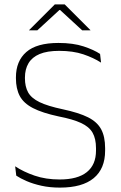

<svg xmlns="http://www.w3.org/2000/svg" viewBox="-20 -844 552 874"><path d="M253 10Q206.5 10 168.5 1.5Q130.5 -7 101.5 -19.5Q72.5 -32 54 -44.5L49 -87Q86.5 -62 137.5 -44.5Q188.5 -27 251.5 -27Q333.5 -27 375.2 -60.5Q417 -94 417 -158.5V-169.5Q417 -212.5 401.5 -239.8Q386 -267 348.8 -284.2Q311.5 -301.5 247 -314Q172.5 -330 130 -352Q87.5 -374 70 -407Q52.5 -440 52.5 -488V-491.5Q52.5 -566 99.8 -607.2Q147 -648.5 246 -648.5Q313 -648.5 360.5 -632.8Q408 -617 435.5 -598.5L440 -559Q406 -581 359.2 -596.8Q312.5 -612.5 249 -612.5Q194.5 -612.5 160.2 -598Q126 -583.5 109.8 -556.2Q93.5 -529 93.5 -490.5V-488Q93.5 -449.5 108.2 -423.2Q123 -397 160.2 -379Q197.5 -361 266 -346.5Q339 -331 380.8 -310Q422.5 -289 440.5 -255.5Q458.5 -222 458.5 -170V-158Q458.5 -76 406.5 -33Q354.5 10 253 10ZM229.5 -824H274.5L391.5 -707V-706H354L253.5 -798.5H250.5L150 -706H112.5V-707Z"/></svg>

Font: Anek Latin Medium ExtraLight
Style: Regular
Weight: 250
Version: Version 1.003